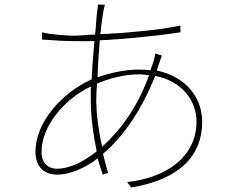

<svg xmlns="http://www.w3.org/2000/svg" viewBox="-20 -797 1040 850"><path d="M875 -257C875 -360 810 -455 674 -485C679 -499 683 -511 688 -527C692 -538 693 -542 697 -551L667 -560C666 -549 664 -542 662 -533C658 -518 651 -502 646 -486C629 -488 612 -489 593 -489C542 -489 474 -477 412 -455C413 -511 418 -570 422 -619C429 -619 436 -619 443 -620H453C458 -621 463 -621 468 -621L478 -622C481 -622 485 -622 488 -623H498C506 -624 515 -625 523 -625L533 -626C559 -628 584 -630 608 -633L618 -634L628 -635C637 -636 645 -637 653 -638L663 -639C669 -639 676 -640 682 -641L692 -642C721 -646 750 -650 779 -654L778 -684C723 -672 656 -663 584 -657L574 -656C546 -653 518 -651 489 -649H478C471 -648 464 -648 456 -647H445C438 -646 431 -646 424 -646C429 -685 433 -720 437 -744C439 -756 442 -770 445 -776L414 -777C414 -770 412 -760 410 -744C406 -720 406 -685 401 -644C393 -644 384 -643 376 -643L366 -642C346 -641 326 -639 307 -639C282 -639 200 -644 166 -654V-622C182 -621 206 -619 230 -618L241 -617C267 -616 292 -615 308 -615C337 -615 367 -614 398 -615C395 -581 392 -544 389 -506V-496C388 -491 388 -486 388 -481L387 -471C387 -462 386 -454 386 -446C253 -386 137 -255 137 -126C137 -58 175 -24 234 -24C286 -24 351 -49 413 -96C419 -68 428 -47 435 -24L459 -32C450 -58 444 -84 436 -116C530 -196 609 -314 667 -461C786 -438 850 -351 850 -259C850 -99 711 -9 543 9L561 33C780 -3 875 -112 875 -257ZM406 -346C406 -372 407 -401 410 -427C459 -448 527 -468 598 -468C612 -468 627 -465 640 -464C590 -325 516 -223 432 -147C419 -208 408 -274 407 -332L406 -344V-346ZM164 -126C164 -237 263 -358 382 -414C382 -400 382 -384 382 -369V-355C382 -353 382 -352 382 -350C382 -281 393 -199 408 -127C343 -75 282 -50 232 -50C194 -50 168 -73 164 -114V-124V-126ZM406 -344V-339V-342Z"/></svg>

Font: Glow Sans SC Normal Thin
Style: Regular
Weight: 100
Designer: Ryoko NISHIZUKA (kana, bopomofo & ideographs); Paul D. Hunt (Latin, Greek & Cyrillic); Sandoll Communications, Soo-young
Version: Version 0.93